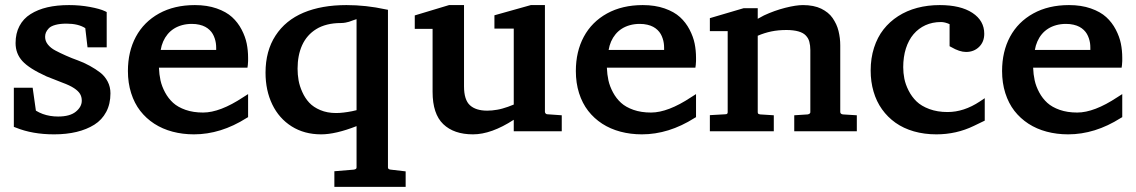

<svg xmlns="http://www.w3.org/2000/svg" viewBox="-20 -514 4450 752"><path d="M250.5 -494.1Q293 -494.1 332.3 -486.8Q371.6 -479.5 391.1 -470.2L397.9 -466.8V-328.6H322.8L314 -403.8Q286.6 -421.4 240.2 -421.4Q214.8 -421.4 197 -416.5Q179.2 -411.6 171.1 -403.1Q163.1 -394.5 159.9 -386.7Q156.7 -378.9 156.7 -369.6Q156.7 -353 167.7 -339.4Q178.7 -325.7 196.8 -316.2Q214.8 -306.6 237.8 -296.4Q260.7 -286.1 284.7 -277.6Q308.6 -269 331.5 -256.3Q354.5 -243.7 372.6 -229.7Q390.6 -215.8 401.6 -194.8Q412.6 -173.8 412.6 -148.4Q412.6 -106.9 396 -75.7Q379.4 -44.4 349.4 -25.6Q319.3 -6.8 279.8 2.7Q240.2 12.2 191.9 12.2Q106.9 12.2 42 -14.2L34.2 -17.1V-170.4H107.9L120.6 -80.6Q133.3 -72.8 147.5 -67.6Q161.6 -62.5 176.5 -60.1Q191.4 -57.6 207.5 -57.6Q253.9 -57.6 277.1 -76.7Q300.3 -95.7 300.3 -119.6Q300.3 -134.8 293.5 -146.2Q286.6 -157.7 270 -168.7Q253.4 -179.7 224.1 -190.4L162.1 -214.8Q94.2 -245.6 67.6 -274.9Q41 -304.2 41 -345.2Q41 -383.3 56.2 -412.1Q71.3 -440.9 99.6 -458.7Q127.9 -476.6 165.5 -485.4Q203.1 -494.1 250.5 -494.1Z M602.5 -249Q603.5 -222.7 608.6 -199.2Q613.8 -175.8 626.5 -152.1Q639.2 -128.4 658 -111.3Q676.8 -94.2 706.8 -83.7Q736.8 -73.2 775.4 -73.2Q841.8 -73.2 932.6 -133.3L951.7 -145.5V-55.2L945.8 -51.8Q844.7 12.2 739.7 12.2Q695.3 12.2 655.8 1.7Q616.2 -8.8 584.2 -29.5Q552.2 -50.3 529.3 -79.8Q506.3 -109.4 493.7 -149.2Q481 -189 481 -235.8Q481 -312 512.2 -370.1Q543.5 -428.2 603 -461.2Q662.6 -494.1 743.2 -494.1Q791 -494.1 828.6 -481Q866.2 -467.8 888.9 -447Q911.6 -426.3 926.3 -398.2Q940.9 -370.1 946.3 -343.3Q951.7 -316.4 951.7 -287.6V-274.9Q951.7 -269 950.7 -259.8L949.2 -249ZM826.7 -327.1Q826.7 -336.4 825.4 -345.2Q824.2 -354 821 -363.5Q817.9 -373 813.2 -381.1Q808.6 -389.2 801 -396.5Q793.5 -403.8 783.9 -408.9Q774.4 -414.1 761 -417.2Q747.6 -420.4 731.4 -420.4Q710.9 -420.4 693.1 -415.5Q675.3 -410.6 661.1 -401.6Q647 -392.6 636.5 -379.9Q626 -367.2 619.1 -351.6Q612.3 -335.9 609.4 -318.4H826.7Z M1145.5 -245.1Q1145.5 -221.7 1149.4 -199.5Q1153.3 -177.2 1164.1 -153.3Q1174.8 -129.4 1191.2 -111.8Q1207.5 -94.2 1234.6 -82.8Q1261.7 -71.3 1296.4 -71.3Q1303.2 -71.3 1310.8 -71.8Q1318.4 -72.3 1325.9 -73.2Q1333.5 -74.2 1341.8 -75.4Q1350.1 -76.7 1358.9 -78.4Q1367.7 -80.1 1376.5 -82.5V-439L1364.7 -435.1Q1352.1 -430.2 1346.9 -428.7Q1341.8 -427.2 1333.3 -425.5Q1324.7 -423.8 1314.9 -423.8Q1286.1 -423.8 1261.7 -417.7Q1237.3 -411.6 1218.8 -400.1Q1200.2 -388.7 1186.3 -372.8Q1172.4 -356.9 1163.3 -336.9Q1154.3 -316.9 1149.9 -293.9Q1145.5 -271 1145.5 -245.1ZM1020 -229.5Q1020 -314.5 1059.1 -374.5Q1098.1 -434.6 1168.9 -464.4Q1239.7 -494.1 1336.9 -494.1Q1374.5 -494.1 1413.1 -490Q1451.7 -485.8 1489.7 -477.5L1499.5 -475.6V141.6Q1499.5 144 1500 145.3Q1500.5 146.5 1502.9 148.2Q1505.4 149.9 1510.3 150.4L1568.8 157.2V217.8H1289.6V156.7L1365.7 150.4Q1366.7 150.4 1366.9 150.4Q1367.2 150.4 1367.7 149.9Q1372.6 148.9 1374.5 147Q1376.5 145 1376.5 141.6V-20Q1294.4 12.2 1237.8 12.2Q1171.9 12.2 1122.3 -19Q1072.8 -50.3 1046.4 -105Q1020 -159.7 1020 -229.5Z M1797.4 -175.8Q1797.4 -123 1820.6 -101.8Q1843.8 -80.6 1888.2 -80.6Q1897.5 -80.6 1907.2 -81.5Q1917 -82.5 1927.2 -84.2Q1937.5 -85.9 1948 -88.9Q1958.5 -91.8 1969.5 -95.7Q1980.5 -99.6 1992.2 -104.5V-401.9H1916.5V-454.1L2059.1 -494.1H2114.3V-75.7Q2115.2 -68.4 2122.6 -66.4Q2124 -66.4 2125 -66.4L2180.2 -62.5V0H1992.2V-44.9Q1904.3 12.2 1832.5 12.2Q1757.8 12.2 1716.1 -27.8Q1674.3 -67.9 1674.3 -154.3V-400.9H1604.5V-453.6L1738.8 -494.1H1797.4Z M2356.9 -249Q2357.9 -222.7 2363 -199.2Q2368.2 -175.8 2380.9 -152.1Q2393.6 -128.4 2412.4 -111.3Q2431.2 -94.2 2461.2 -83.7Q2491.2 -73.2 2529.8 -73.2Q2596.2 -73.2 2687 -133.3L2706.1 -145.5V-55.2L2700.2 -51.8Q2599.1 12.2 2494.1 12.2Q2449.7 12.2 2410.2 1.7Q2370.6 -8.8 2338.6 -29.5Q2306.6 -50.3 2283.7 -79.8Q2260.7 -109.4 2248 -149.2Q2235.4 -189 2235.4 -235.8Q2235.4 -312 2266.6 -370.1Q2297.9 -428.2 2357.4 -461.2Q2417 -494.1 2497.6 -494.1Q2545.4 -494.1 2583 -481Q2620.6 -467.8 2643.3 -447Q2666 -426.3 2680.7 -398.2Q2695.3 -370.1 2700.7 -343.3Q2706.1 -316.4 2706.1 -287.6V-274.9Q2706.1 -269 2705.1 -259.8L2703.6 -249ZM2581.1 -327.1Q2581.1 -336.4 2579.8 -345.2Q2578.6 -354 2575.4 -363.5Q2572.3 -373 2567.6 -381.1Q2563 -389.2 2555.4 -396.5Q2547.9 -403.8 2538.3 -408.9Q2528.8 -414.1 2515.4 -417.2Q2502 -420.4 2485.8 -420.4Q2465.3 -420.4 2447.5 -415.5Q2429.7 -410.6 2415.5 -401.6Q2401.4 -392.6 2390.9 -379.9Q2380.4 -367.2 2373.5 -351.6Q2366.7 -335.9 2363.8 -318.4H2581.1Z M3153.8 -317.9Q3153.8 -327.1 3152.8 -335Q3151.9 -342.8 3149.9 -350.3Q3147.9 -357.9 3144.5 -363.8Q3141.1 -369.6 3136 -375Q3130.9 -380.4 3123.8 -384.3Q3116.7 -388.2 3107.4 -390.9Q3098.1 -393.6 3086.4 -395Q3074.7 -396.5 3060.5 -396.5Q3028.3 -396.5 3001.2 -390.9Q2974.1 -385.3 2947.8 -374V-75.2Q2947.8 -70.8 2949.5 -68.8Q2951.2 -66.9 2957.5 -65.9L3010.7 -62.5V0H2760.3V-63L2820.3 -66.4Q2823.7 -66.4 2825.7 -67.1Q2827.6 -67.9 2828.6 -69.1Q2829.6 -70.3 2829.8 -71.8Q2830.1 -73.2 2830.1 -75.2V-392.1H2760.3V-442.9L2892.6 -481.9H2947.8V-440.4L2972.2 -453.6Q3013.2 -472.7 3055.4 -483.4Q3097.7 -494.1 3125 -494.1Q3146 -494.1 3164.3 -490.5Q3182.6 -486.8 3196.5 -480Q3210.4 -473.1 3221.7 -464.1Q3232.9 -455.1 3241 -443.4Q3249 -431.6 3254.9 -419.2Q3260.7 -406.7 3264.2 -392.6Q3267.6 -378.4 3269.3 -364.7Q3271 -351.1 3271 -336.4V-75.7Q3271 -67.4 3281.2 -65.9L3335.9 -62.5V0H3090.8V-62.5L3143.6 -65.9Q3146.5 -66.4 3148.4 -67.4Q3150.4 -68.4 3151.4 -69.3Q3152.3 -70.3 3153.1 -71.8Q3153.8 -73.2 3153.8 -74Q3153.8 -74.7 3153.8 -75.2Z M3517.6 -251Q3517.6 -228.5 3522 -206.1Q3526.4 -183.6 3538.6 -159.4Q3550.8 -135.3 3569.6 -116.9Q3588.4 -98.6 3619.9 -86.9Q3651.4 -75.2 3691.4 -75.2Q3755.4 -75.2 3817.9 -116.7L3836.9 -129.4V-41.5L3794.4 -21Q3726.1 12.2 3647.5 12.2Q3600.1 12.2 3559.3 0.5Q3518.6 -11.2 3487.5 -33.2Q3456.5 -55.2 3434.6 -85.9Q3412.6 -116.7 3401.4 -155.3Q3390.1 -193.8 3390.1 -237.8Q3390.1 -286.1 3403.3 -327.1Q3416.5 -368.2 3440.4 -398.7Q3464.4 -429.2 3497.8 -450.7Q3531.2 -472.2 3572.5 -483.2Q3613.8 -494.1 3660.6 -494.1Q3742.2 -494.1 3788.6 -463.6Q3835 -433.1 3835 -381.8Q3835 -350.1 3814.7 -330.3Q3794.4 -310.5 3763.7 -310.5Q3738.3 -310.5 3705.6 -329.6L3699.2 -333V-419.4Q3680.7 -427.7 3665.5 -427.7Q3648.9 -427.7 3633.5 -424.6Q3618.2 -421.4 3604.7 -415.3Q3591.3 -409.2 3579.6 -400.4Q3567.9 -391.6 3558.1 -380.1Q3548.3 -368.7 3540.8 -354.5Q3533.2 -340.3 3528.1 -324.2Q3522.9 -308.1 3520.3 -289.6Q3517.6 -271 3517.6 -251Z M4026.4 -249Q4027.3 -222.7 4032.5 -199.2Q4037.6 -175.8 4050.3 -152.1Q4063 -128.4 4081.8 -111.3Q4100.6 -94.2 4130.6 -83.7Q4160.6 -73.2 4199.2 -73.2Q4265.6 -73.2 4356.4 -133.3L4375.5 -145.5V-55.2L4369.6 -51.8Q4268.6 12.2 4163.6 12.2Q4119.1 12.2 4079.6 1.7Q4040 -8.8 4008.1 -29.5Q3976.1 -50.3 3953.1 -79.8Q3930.2 -109.4 3917.5 -149.2Q3904.8 -189 3904.8 -235.8Q3904.8 -312 3936 -370.1Q3967.3 -428.2 4026.9 -461.2Q4086.4 -494.1 4167 -494.1Q4214.8 -494.1 4252.4 -481Q4290 -467.8 4312.7 -447Q4335.4 -426.3 4350.1 -398.2Q4364.7 -370.1 4370.1 -343.3Q4375.5 -316.4 4375.5 -287.6V-274.9Q4375.5 -269 4374.5 -259.8L4373 -249ZM4250.5 -327.1Q4250.5 -336.4 4249.3 -345.2Q4248 -354 4244.9 -363.5Q4241.7 -373 4237.1 -381.1Q4232.4 -389.2 4224.9 -396.5Q4217.3 -403.8 4207.8 -408.9Q4198.2 -414.1 4184.8 -417.2Q4171.4 -420.4 4155.3 -420.4Q4134.8 -420.4 4116.9 -415.5Q4099.1 -410.6 4085 -401.6Q4070.8 -392.6 4060.3 -379.9Q4049.8 -367.2 4043 -351.6Q4036.1 -335.9 4033.2 -318.4H4250.5Z"/></svg>

Font: TAML ThiruValluvar
Style: Bold
Weight: 400
Version: Version 0.271; dev 7ad24fM